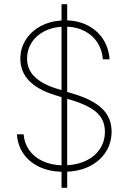

<svg xmlns="http://www.w3.org/2000/svg" viewBox="-20 -816 618 925"><path d="M276.4 11.7Q214.4 9.8 166.7 -13.4Q119.1 -36.6 92 -76.9Q64.9 -117.2 61.5 -168.9H93.8Q97.2 -126 120.6 -92.8Q144 -59.6 184.1 -40.5Q224.1 -21.5 276.4 -19.5V-348.1L246.1 -357.4Q162.1 -383.3 120.1 -427Q78.1 -470.7 78.1 -533.2Q78.1 -583 103.8 -623.8Q129.4 -664.6 174.6 -689.2Q219.7 -713.9 276.4 -717.3V-795.9H303.7V-717.8Q361.8 -715.8 407 -691.2Q452.1 -666.5 478.3 -624.8Q504.4 -583 507.8 -530.3H475.6Q472.2 -574.7 450.2 -609.6Q428.2 -644.5 390.4 -665Q352.5 -685.5 303.7 -687.5V-373L335.9 -363.3Q425.8 -336.4 471.7 -293Q517.6 -249.5 517.6 -181.6Q517.6 -128.4 491 -85.7Q464.4 -43 416 -17.3Q367.7 8.3 303.7 11.2V88.9H276.4ZM256.8 -387.7 276.4 -381.8V-687Q228 -684.1 190.2 -663.6Q152.3 -643.1 131.3 -609.4Q110.4 -575.7 110.4 -534.2Q110.4 -481.4 147.5 -445.6Q184.6 -409.7 256.8 -387.7ZM485.4 -181.6Q485.4 -237.3 447.5 -272.5Q409.7 -307.6 327.1 -333L303.7 -339.8V-20Q357.9 -22.9 398.9 -43.9Q439.9 -64.9 462.6 -100.6Q485.4 -136.2 485.4 -181.6Z"/></svg>

Font: Pretendard Std Thin
Style: Regular
Weight: 100
Designer: Base glyphs from Inter by Rasmus Andersson; Hangeul glyphs from Noto Sans CJK(Source Han Sans) by Jang Soo-young and Kan
Foundry: Kil Hyung-jin
Version: Version 1.309